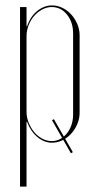

<svg xmlns="http://www.w3.org/2000/svg" viewBox="-20 -521 359 709"><path d="M54 -495H78V-424H80Q92 -460 117.5 -480.5Q143 -501 172 -501Q192 -501 210.5 -492Q229 -483 243 -467.5Q257 -452 265.5 -432Q274 -412 274 -391V-105Q274 -83 265.5 -63Q257 -43 243 -27.5Q229 -12 210.5 -3Q192 6 172 6Q143 6 118 -15Q93 -36 80 -71H78V168H54ZM78 -108Q78 -87 86 -67.5Q94 -48 106.5 -33Q119 -18 136 -9Q153 0 171 0Q188 0 202 -7.5Q216 -15 227 -28.5Q238 -42 244 -60Q250 -78 250 -99V-397Q250 -439 227.5 -467Q205 -495 171 -495Q153 -495 136 -486Q119 -477 106 -462Q93 -447 85.5 -427.5Q78 -408 78 -387ZM179 -81 249 41 242 45 172 -77Z"/></svg>

Font: Moniqa Thin Display
Style: Regular
Weight: 100
Designer: Rajesh Rajput
Foundry: Rajesh Rajput
Version: Version 1.000